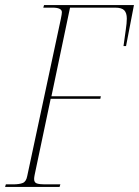

<svg xmlns="http://www.w3.org/2000/svg" viewBox="-38 -734 546 754"><path d="M-18 0 -15 -10H13Q38 -10 51.5 -15.5Q65 -21 69 -43L201 -660Q205 -679 205 -686Q205 -704 168 -704H132L135 -714H488L457 -553H447Q452 -591 456 -617.5Q460 -644 460 -661Q460 -683 450 -693.5Q440 -704 414 -704H237L164 -356H358L356 -346H161L98 -47Q97 -42 96.5 -38Q96 -34 96 -31Q96 -17 107 -13.5Q118 -10 137 -10H199L196 0Z"/></svg>

Font: Noto Serif Display ExtraCondensed Thin
Style: Italic
Weight: 100
Width: 2
Italic angle: -12°
Designer: Monotype Design Team
Foundry: Monotype Imaging Inc.
Version: Version 2.009